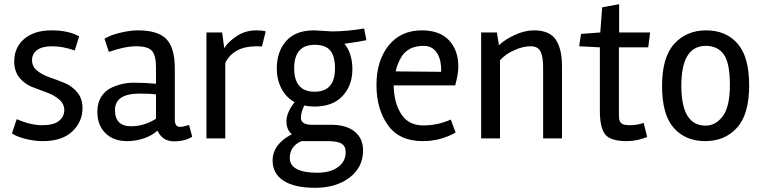

<svg xmlns="http://www.w3.org/2000/svg" viewBox="-20 -661 3644 917"><path d="M60 -92Q126 -63 181 -63Q236 -63 261.5 -83.5Q287 -104 287 -134.5Q287 -165 262.5 -186Q238 -207 203 -219.5Q168 -232 132.5 -246Q97 -260 72.5 -290.5Q48 -321 48 -367Q48 -435 96 -475.5Q144 -516 226 -516Q308 -516 358 -487L337 -420Q279 -440 230 -440Q181 -440 157 -422Q133 -404 133 -373.5Q133 -343 158 -323Q183 -303 218.5 -291Q254 -279 289 -264.5Q324 -250 349 -220Q374 -190 374 -145Q374 -79 325 -33Q276 13 185 13Q143 13 100.5 2Q58 -9 37 -24Z M587 13Q522 13 483.5 -25Q445 -63 445 -127Q445 -169 463 -198Q481 -227 510 -241Q562 -266 619 -266Q676 -266 725 -261V-339Q725 -397 705.5 -418.5Q686 -440 631 -440Q576 -440 500 -413L479 -476Q508 -494 555.5 -505Q603 -516 638 -516Q735 -516 775 -474Q815 -432 815 -333V-90Q815 -55 839 -55Q855 -55 883 -64L898 -8Q864 14 810 14Q756 14 732 -37Q710 -16 670.5 -1.5Q631 13 587 13ZM606 -58Q669 -58 725 -94V-210Q701 -214 647 -214Q530 -214 529 -136Q529 -58 606 -58Z M1056 0H966V-506H1041L1051 -431Q1069 -461 1110.5 -488.5Q1152 -516 1205 -516Q1234 -516 1249 -511L1231 -439Q1222 -440 1205 -440Q1096 -440 1056 -361Z M1480 -516 1564 -511Q1639 -511 1719 -525L1730 -469Q1692 -461 1625 -452Q1663 -406 1663 -330Q1663 -254 1617 -203.5Q1571 -153 1484 -152Q1458 -152 1433 -157Q1417 -122 1417 -99Q1417 -65 1470 -65H1562Q1634 -65 1674 -32.5Q1714 0 1714 57Q1714 138 1649.5 187Q1585 236 1485.5 236Q1386 236 1334 202Q1282 168 1282 106Q1282 28 1374 -20Q1348 -41 1348 -82Q1348 -123 1387 -173Q1346 -196 1324 -238.5Q1302 -281 1302 -334Q1302 -415 1347 -465.5Q1392 -516 1480 -516ZM1483 -447Q1385 -447 1385 -335Q1385 -223 1482.5 -223Q1580 -223 1580 -334Q1580 -392 1557.5 -419.5Q1535 -447 1483 -447ZM1543 13H1420Q1364 37 1364 94Q1364 129 1398 146.5Q1432 164 1494.5 164Q1557 164 1594 137.5Q1631 111 1631 65Q1631 38 1612 25.5Q1593 13 1543 13Z M1999 13Q1887 13 1832.5 -63.5Q1778 -140 1778 -255.5Q1778 -371 1836 -443.5Q1894 -516 1995 -516Q2080 -516 2124.5 -468.5Q2169 -421 2169 -343Q2169 -308 2154 -253H1860Q1862 -168 1897 -115Q1932 -62 2001.5 -62Q2071 -62 2133 -90L2156 -28Q2084 13 1999 13ZM2087 -326Q2087 -380 2065 -411Q2043 -442 2004 -442Q1965 -442 1939.5 -428.5Q1914 -415 1900 -394Q1876 -354 1870 -320L2087 -318Z M2664 -347V0H2574V-342Q2574 -388 2562 -414Q2550 -440 2513.5 -440Q2477 -440 2434.5 -420.5Q2392 -401 2368 -373V0H2278V-506H2353L2363 -445Q2391 -472 2438.5 -494Q2486 -516 2530 -516Q2605 -516 2634.5 -471.5Q2664 -427 2664 -347Z M2973 13Q2895 13 2870 -19.5Q2845 -52 2845 -131V-435L2746 -440L2755 -499L2847 -506L2856 -626L2937 -641V-506H3085L3076 -435H2936V-122Q2936 -101 2937.5 -90.5Q2939 -80 2948.5 -71.5Q2958 -63 2990 -63Q3022 -63 3054 -74L3071 -7Q3024 13 2973 13Z M3500 -51Q3442 13 3348 13Q3254 13 3198 -50Q3142 -113 3142 -250.5Q3142 -388 3200.5 -452Q3259 -516 3353 -516Q3447 -516 3502.5 -453Q3558 -390 3558 -252.5Q3558 -115 3500 -51ZM3351 -442Q3234 -442 3234 -251.5Q3234 -61 3350 -61Q3398 -61 3432 -106Q3466 -151 3466 -256Q3466 -361 3436.5 -401.5Q3407 -442 3351 -442Z"/></svg>

Font: Rambla
Style: Regular
Weight: 400
Designer: Martin Sommaruga
Foundry: Martin Sommaruga
Version: Version 1.001